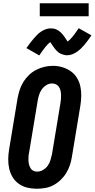

<svg xmlns="http://www.w3.org/2000/svg" viewBox="-20 -1150 581 1178"><path d="M205 8Q175 8 146.5 1Q118 -6 95 -22.5Q72 -39 57.5 -63Q43 -87 36.5 -115Q30 -143 30.5 -173.5Q31 -204 36 -234L88 -548Q93 -574 101 -599Q109 -624 123.5 -647.5Q138 -671 158 -690Q178 -709 202.5 -721.5Q227 -734 252.5 -740Q278 -746 305 -746Q335 -746 363 -737.5Q391 -729 414 -713Q437 -697 452 -672.5Q467 -648 473 -620Q479 -592 478.5 -561.5Q478 -531 473 -501L421 -187Q417 -161 408.5 -136Q400 -111 386 -88Q372 -65 351.5 -45.5Q331 -26 307 -13.5Q283 -1 257 3.5Q231 8 205 8ZM208 -97Q226 -97 243.5 -107Q261 -117 272.5 -133Q284 -149 289.5 -167.5Q295 -186 299 -204L351 -518Q353 -531 354 -544Q355 -557 354.5 -570Q354 -583 351 -595Q348 -607 341.5 -617Q335 -627 323.5 -632.5Q312 -638 299 -638Q281 -638 264 -627.5Q247 -617 236 -601Q225 -585 219.5 -567Q214 -549 211 -531L159 -217Q156 -204 155 -191Q154 -178 154.5 -165.5Q155 -153 158 -141Q161 -129 167 -118.5Q173 -108 184 -102.5Q195 -97 208 -97ZM221 -810 142 -855Q154 -872 165 -886.5Q176 -901 186.5 -913Q197 -925 207 -935.5Q217 -946 231 -955.5Q245 -965 260.5 -970.5Q276 -976 291 -976Q301 -976 309.5 -974.5Q318 -973 326.5 -969Q335 -965 341.5 -960.5Q348 -956 355 -949Q362 -942 367 -935.5Q372 -929 376.5 -922.5Q381 -916 386 -908.5Q391 -901 395 -895Q411 -907 426.5 -926.5Q442 -946 463 -977L541 -933Q529 -915 518 -900.5Q507 -886 497 -874Q487 -862 476.5 -852Q466 -842 452.5 -832.5Q439 -823 423.5 -817Q408 -811 392 -811Q383 -811 374.5 -813Q366 -815 357 -818.5Q348 -822 341.5 -826.5Q335 -831 328 -838Q321 -845 316 -852Q311 -859 306.5 -865Q302 -871 297 -879Q292 -887 288 -892Q273 -880 257.5 -860.5Q242 -841 221 -810ZM224 -1050V-1130H524V-1050Z"/></svg>

Font: Iosevka Slab Extrabold
Style: Italic
Weight: 800
Italic angle: -9°
Monospace: yes
Designer: Belleve Invis
Foundry: Belleve Invis
Version: Version 11.1.0; ttfautohint (v1.8.3)